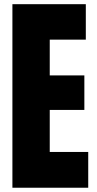

<svg xmlns="http://www.w3.org/2000/svg" viewBox="-20 -879 452 899"><path d="M393.1 0H38.1V-859.4H381.8V-693.4H212.9V-525.9H375V-364.3H212.9V-167.5H393.1Z"/></svg>

Font: Anton
Style: Regular
Weight: 400
Designer: Vernon Adams, Tural Alisoy
Foundry: Vernon Adams
Version: Version 2.300